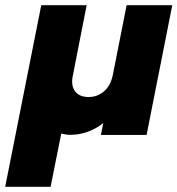

<svg xmlns="http://www.w3.org/2000/svg" viewBox="-60 -520 684 740"><path d="M505 0H329L338 -46Q316 -28 290.5 -17Q265 -6 237 -2Q226 -1 215.5 -0.5Q205 0 195 -1.5Q185 -3 176 -5L135 200H-40L99 -500H274L221 -230Q215 -203 221 -184.5Q227 -166 242.5 -156Q258 -146 281 -146Q316 -146 341.5 -168.5Q367 -191 375 -232L428 -500H604Z"/></svg>

Font: Albert Sans Black
Style: Italic
Weight: 900
Italic angle: -11.25°
Designer: Andreas Rasmussen
Foundry: a.Foundry
Version: Version 1.025